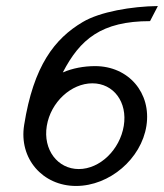

<svg xmlns="http://www.w3.org/2000/svg" viewBox="-20 -605 543 636"><path d="M60 -191C42 -80 121 11 232 11C343 11 448 -79 465 -188C482 -297 406 -386 295 -386C258 -386 220 -379 188 -365C245 -475 316 -535 477 -535L503 -585C416 -584 311 -566 254 -532C161 -477 91 -387 60 -191ZM135 -188C148 -267 216 -329 286 -329C356 -329 403 -267 390 -188C377 -109 311 -45 241 -45C171 -45 122 -109 135 -188Z"/></svg>

Font: Charger Sport
Style: DfObl
Weight: 400
Designer: Jasper
Foundry: Cannot Into Space Fonts
Version: Version 1.1